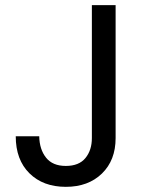

<svg xmlns="http://www.w3.org/2000/svg" viewBox="-20 -717 570 744"><path d="M336 -182V-697H428V-182Q428 -96 375 -44.5Q322 7 235 7Q147 7 94 -45.5Q41 -98 41 -189H132Q133 -138 158.5 -106Q184 -74 235 -74Q286 -74 311 -104.5Q336 -135 336 -182Z"/></svg>

Font: SVN-Poppins
Style: Regular
Weight: 400
Designer: Ninad Kale (Devanagari), Jonny Pinhorn (Latin)
Foundry: Indian Type Foundry
Version: Version 3.002 2017